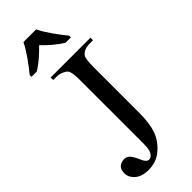

<svg xmlns="http://www.w3.org/2000/svg" viewBox="-303 -966 1016 1016"><g transform="rotate(-45 205.0 -457.5)"><path d="M105 -677.7V-696.8H402.8V-677.7H377.9Q335.4 -677.7 315.4 -652.3Q304.2 -635.7 304.2 -573.7V-232.4Q304.2 -153.8 286.9 -105.5Q269.5 -57.1 227.3 -20.5Q185.1 16.1 125.5 16.1Q76.7 16.1 49.3 -7.6Q22 -31.2 22 -63Q22 -87.4 34.7 -101.6Q51.3 -116.7 73.7 -116.7Q90.3 -116.7 103.5 -105.5Q116.7 -94.2 136.7 -48.3Q148.4 -21 167.5 -21Q180.7 -21 192.9 -37.6Q205.1 -54.2 205.1 -97.7V-573.7Q205.1 -626.5 197.8 -643.1Q193.8 -656.7 176.8 -665Q154.8 -677.7 130.9 -677.7ZM35.6 -784.2Q47.4 -798.3 61.5 -816.9Q75.7 -835.4 89.6 -855.2Q103.5 -875 115.7 -894.8Q127.9 -914.6 135.7 -931.2H230.5Q238.3 -914.6 250.5 -894.8Q262.7 -875 276.6 -855.2Q290.5 -835.4 304.7 -816.9Q318.8 -798.3 330.6 -784.2V-771H291.5Q262.7 -787.6 233.9 -812.3Q205.1 -836.9 182.6 -860.8Q159.7 -836.9 131.3 -812.3Q103 -787.6 74.7 -771H35.6Z"/></g></svg>

Font: KhunPaOh
Style: Regular
Weight: 400
Designer: Khon Soe Zaw Thu
Version: Version 1.00 July 11, 2016, initial release